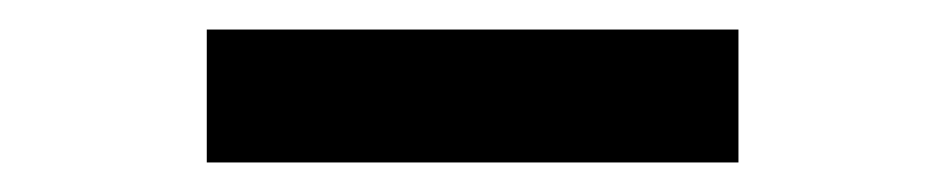

<svg xmlns="http://www.w3.org/2000/svg" viewBox="-20 -360 640 130"><path d="M480 -340V-250H120V-340Z"/></svg>

Font: Fliege Mono Thin
Style: Regular
Weight: 100
Version: Version 0.020;Glyphs 3.3 (3306)